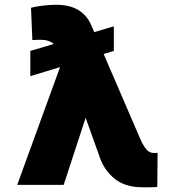

<svg xmlns="http://www.w3.org/2000/svg" viewBox="-20 -780 733 810"><path d="M460.2 -669V-565.3L417.3 -552.2L569.6 -198.9Q574.9 -186.1 579 -178.1Q583.1 -170.1 590.7 -158.6Q598.4 -147 607.8 -141Q617.2 -134.9 627.8 -134.9H644.9L643.5 8.5Q632.5 10.3 597.3 10.3Q590.9 9.9 576.7 9.9Q541.2 9.9 511.4 -0.2Q481.5 -10.3 460.9 -28.1Q440.3 -45.8 426.3 -65.9Q412.3 -85.9 403.4 -109.4L341.3 -283L248.6 0H52.6L233.3 -496.8L108 -458.8V-565.3L207 -594.5Q186.4 -612.2 150.6 -612.2Q132.8 -612.2 116.5 -610.8L110.8 -747.2Q132.1 -753.2 163.5 -756.6Q195 -759.9 217.3 -759.9Q327.8 -759.9 365.1 -673.3L377.5 -644.5Z"/></svg>

Font: Karasuma Gothic
Style: Black
Weight: 900
Designer: Rasmus Andersson / Ryoko Nishizuka
Foundry: Genbu
Version: Version 1.00